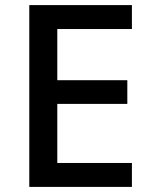

<svg xmlns="http://www.w3.org/2000/svg" viewBox="-20 -734 597 754"><path d="M498 0H95V-714H498V-620H205V-419H480V-326H205V-94H498Z"/></svg>

Font: Noto Sans Javanese Medium
Style: Regular
Weight: 500
Version: Version 2.004